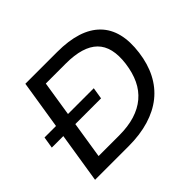

<svg xmlns="http://www.w3.org/2000/svg" viewBox="-153 -930 1155 1155"><g transform="rotate(-45 424.5 -352.5)"><path d="M64 0 176 -705H447Q639 -705 727 -615.5Q815 -526 792 -353Q781 -268 747 -202Q713 -136 657.5 -91.5Q602 -47 524.5 -23.5Q447 0 348 0ZM180 -86H354Q431 -86 489 -104Q547 -122 588.5 -157Q630 -192 654.5 -243.5Q679 -295 688 -363Q705 -494 642 -556.5Q579 -619 434 -619H264ZM17 -321 29 -395H448L436 -321Z"/></g></svg>

Font: Nunito Sans 10pt SemiExpanded Medium
Style: Italic
Weight: 500
Width: 6
Italic angle: -9°
Designer: Vernon Adams
Foundry: Vernon Adams
Version: Version 3.101;gftools[0.9.27]